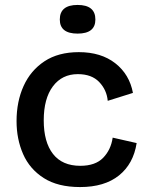

<svg xmlns="http://www.w3.org/2000/svg" viewBox="-20 -744 596 777"><path d="M304 13Q214 13 157 -23.5Q100 -60 73.5 -120.5Q47 -181 47 -254Q47 -333 75.5 -396Q104 -459 160 -496Q216 -533 299 -533Q389 -533 446.5 -488Q504 -443 518 -368L416 -336Q412 -380 381.5 -412Q351 -444 295 -444Q231 -444 194 -394.5Q157 -345 157 -257Q157 -169 194.5 -121Q232 -73 305 -73Q366 -73 397.5 -105.5Q429 -138 436 -187L533 -165Q520 -81 461.5 -34Q403 13 304 13ZM294 -608Q222 -608 222 -665Q222 -724 294 -724Q366 -724 366 -665Q366 -608 294 -608Z"/></svg>

Font: Bricolage Grotesque 10pt Medium
Style: Regular
Weight: 500
Designer: Mathieu Triay
Foundry: Atelier Triay
Version: Version 1.000; ttfautohint (v1.8.4.7-5d5b);gftools[0.9.32]